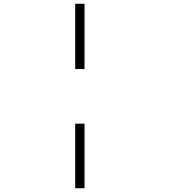

<svg xmlns="http://www.w3.org/2000/svg" viewBox="-20 -820 912 1020"><path d="M379.5 -453V-800H429V-453ZM379.5 180V-163H429V180Z"/></svg>

Font: Trispace SemiExpanded ExtraLight
Style: Regular
Weight: 200
Width: 6
Designer: Tyler Finck
Foundry: Etcetera Type Company
Version: Version 1.210; ttfautohint (v1.8.3)